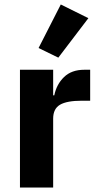

<svg xmlns="http://www.w3.org/2000/svg" viewBox="-20 -836 444 856"><path d="M374 -755 240 -579 152 -622 251 -816ZM217 0H69V-525H217V-411H222Q232 -460 265.5 -492.5Q299 -525 356 -525H382V-387H345Q278 -387 247.5 -369Q217 -351 217 -307Z"/></svg>

Font: Aneliza
Style: Bold
Weight: 700
Designer: Mike Abbink, Paul van der Laan, Pieter van Rosmalen
Foundry: Bold Monday
Version: Version 3.0